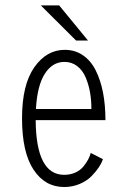

<svg xmlns="http://www.w3.org/2000/svg" viewBox="-20 -702 490 732"><path d="M315.5 -547.5H270L135.5 -681.5H205.5ZM372.5 -95Q367.5 -80.5 357 -64.5Q346.5 -48.5 329 -30.5Q311.5 -12.5 284 -0.8Q256.5 11 224.5 11Q151.5 11 107.8 -55.2Q64 -121.5 64 -251Q64 -379 110.8 -445.5Q157.5 -512 227 -512Q266 -512 296.2 -491.2Q326.5 -470.5 345 -433.5Q363.5 -396.5 372.8 -348.8Q382 -301 382 -244H116Q117.5 -35.5 224.5 -35.5Q248.5 -35.5 267.5 -44.2Q286.5 -53 298 -67.2Q309.5 -81.5 316 -93.8Q322.5 -106 326 -119ZM225.5 -466Q180 -466 151 -421Q122 -376 117 -286.5H328.5Q328.5 -320 323.2 -350Q318 -380 306.5 -407Q295 -434 274.2 -450Q253.5 -466 225.5 -466Z"/></svg>

Font: League Mono Condensed UltraLight
Style: Regular
Weight: 200
Width: 1
Designer: Tyler Finck
Foundry: The League of Moveable Type / Tyler Finck
Version: Version 2.210